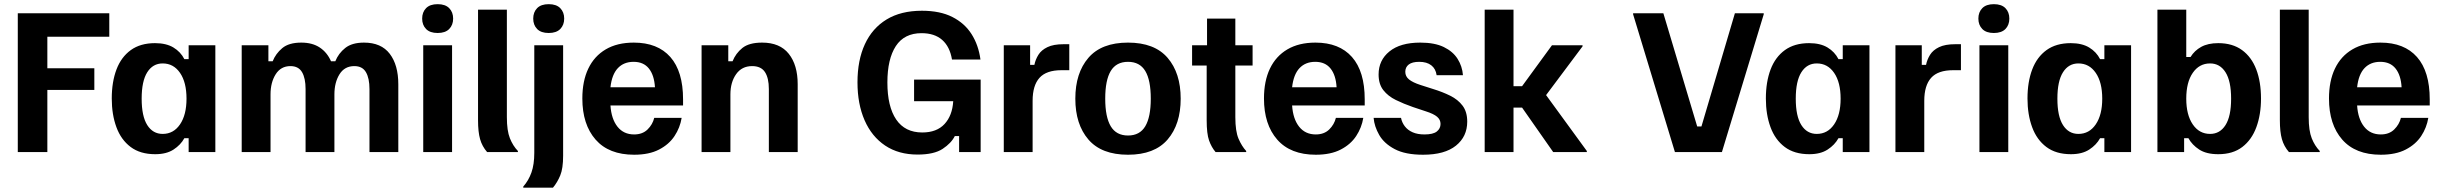

<svg xmlns="http://www.w3.org/2000/svg" viewBox="-20 -712 11422 899"><path d="M201.7 0H63.3V-650H491.7V-540H201.7V-392.5H421.7V-290.8H201.7Z M706.7 10Q636.7 10 591.7 -23.8Q546.7 -57.5 525 -116.7Q503.3 -175.8 503.3 -250.8Q503.3 -328.3 525.4 -386.7Q547.5 -445 592.5 -477.5Q637.5 -510 705.8 -510Q758.3 -510 792.1 -489.6Q825.8 -469.2 843.3 -435H863.3V-500H988.3V0H863.3V-65H843.3Q825.8 -33.3 792.5 -11.7Q759.2 10 706.7 10ZM741.7 -85Q792.5 -85 822.9 -129.6Q853.3 -174.2 853.3 -250Q853.3 -326.7 822.9 -370.8Q792.5 -415 741.7 -415Q695.8 -415 669.6 -373.8Q643.3 -332.5 643.3 -250Q643.3 -167.5 669.6 -126.2Q695.8 -85 741.7 -85Z M1246.7 0H1111.7V-500H1236.7V-425H1256.7Q1270.8 -460.8 1301.7 -486.7Q1332.5 -512.5 1390.8 -512.5Q1442.5 -512.5 1477.1 -489.6Q1511.7 -466.7 1530 -425H1550Q1565 -462.5 1596.7 -487.5Q1628.3 -512.5 1684.2 -512.5Q1765 -512.5 1805 -460Q1845 -407.5 1845 -317.5V0H1710V-295Q1710 -345.8 1693.3 -374.2Q1676.7 -402.5 1639.2 -402.5Q1593.3 -402.5 1569.6 -364.2Q1545.8 -325.8 1545.8 -270V0H1410.8V-295Q1410.8 -345.8 1394.2 -374.2Q1377.5 -402.5 1340 -402.5Q1295 -402.5 1270.8 -364.2Q1246.7 -325.8 1246.7 -270Z M2096.7 0H1961.7V-500H2096.7ZM2029.2 -557.5Q1993.3 -557.5 1975 -576.2Q1956.7 -595 1956.7 -625Q1956.7 -655 1975 -673.8Q1993.3 -692.5 2029.2 -692.5Q2065 -692.5 2083.3 -673.8Q2101.7 -655 2101.7 -625Q2101.7 -595 2083.3 -576.2Q2065 -557.5 2029.2 -557.5Z M2405 0H2260.8Q2237.5 -26.7 2227.9 -60.4Q2218.3 -94.2 2218.3 -149.2V-666.7H2353.3V-163.3Q2353.3 -100 2367.5 -64.6Q2381.7 -29.2 2405 -5Z M2569.2 166.7H2430V161.7Q2455 133.3 2468.3 95.8Q2481.7 58.3 2481.7 3.3V-500H2616.7V17.5Q2616.7 76.7 2603.3 109.2Q2590 141.7 2569.2 166.7ZM2549.2 -557.5Q2513.3 -557.5 2495 -576.2Q2476.7 -595 2476.7 -625Q2476.7 -655 2495 -673.8Q2513.3 -692.5 2549.2 -692.5Q2585 -692.5 2603.3 -673.8Q2621.7 -655 2621.7 -625Q2621.7 -595 2603.3 -576.2Q2585 -557.5 2549.2 -557.5Z M2949.2 12.5Q2830.8 12.5 2768.8 -58.3Q2706.7 -129.2 2706.7 -250.8Q2706.7 -332.5 2734.6 -390.8Q2762.5 -449.2 2816.2 -480.8Q2870 -512.5 2947.5 -512.5Q3059.2 -512.5 3118.8 -445Q3178.3 -377.5 3178.3 -246.7V-218.3H2838.3Q2842.5 -155 2871.2 -118.8Q2900 -82.5 2949.2 -82.5Q2988.3 -82.5 3012.1 -105.8Q3035.8 -129.2 3043.3 -160H3171.7Q3164.2 -114.2 3138.3 -75Q3112.5 -35.8 3065.8 -11.7Q3019.2 12.5 2949.2 12.5ZM2838.3 -303.3H3046.7Q3043.3 -360 3018.3 -391.2Q2993.3 -422.5 2946.7 -422.5Q2900.8 -422.5 2872.9 -392.9Q2845 -363.3 2838.3 -303.3Z M3400 0H3265V-500H3390V-425H3410Q3425 -462.5 3456.2 -487.5Q3487.5 -512.5 3548.3 -512.5Q3631.7 -512.5 3673.3 -460Q3715 -407.5 3715 -317.5V0H3580V-295Q3580 -346.7 3561.7 -374.6Q3543.3 -402.5 3501.7 -402.5Q3453.3 -402.5 3426.7 -364.6Q3400 -326.7 3400 -270Z M4276.7 11.7Q4187.5 11.7 4124.6 -30.4Q4061.7 -72.5 4028.3 -148.8Q3995 -225 3995 -326.7Q3995 -430 4029.6 -505Q4064.2 -580 4131.2 -620.8Q4198.3 -661.7 4296.7 -661.7Q4381.7 -661.7 4439.2 -632.5Q4496.7 -603.3 4529.2 -552.1Q4561.7 -500.8 4570.8 -433.3H4437.5Q4427.5 -493.3 4391.7 -525Q4355.8 -556.7 4295 -556.7Q4214.2 -556.7 4174.6 -496.3Q4135 -435.8 4135 -325.8Q4135 -213.3 4176.2 -152.5Q4217.5 -91.7 4298.3 -91.7Q4365.8 -91.7 4402.5 -131.2Q4439.2 -170.8 4443.3 -238.3H4260V-339.2H4571.7V0H4470.8V-75H4450.8Q4434.2 -41.7 4393.8 -15Q4353.3 11.7 4276.7 11.7Z M4815 0H4680V-500H4803.3V-408.3H4823.3Q4828.3 -433.3 4842.1 -455.4Q4855.8 -477.5 4884.2 -491.2Q4912.5 -505 4960 -505H4986.7V-383.3H4950Q4879.2 -383.3 4847.1 -347.5Q4815 -311.7 4815 -240Z M5261.7 12.5Q5137.5 12.5 5076.2 -58.8Q5015 -130 5015 -250Q5015 -370 5076.2 -441.2Q5137.5 -512.5 5261.7 -512.5Q5385.8 -512.5 5447.1 -441.2Q5508.3 -370 5508.3 -250Q5508.3 -130 5447.1 -58.8Q5385.8 12.5 5261.7 12.5ZM5261.7 -77.5Q5316.7 -77.5 5342.5 -120.8Q5368.3 -164.2 5368.3 -250Q5368.3 -336.7 5342.5 -379.6Q5316.7 -422.5 5261.7 -422.5Q5206.7 -422.5 5180.8 -379.6Q5155 -336.7 5155 -250Q5155 -164.2 5180.8 -120.8Q5206.7 -77.5 5261.7 -77.5Z M5815 0H5671.7Q5652.5 -22.5 5641.2 -54.2Q5630 -85.8 5630 -149.2V-405H5561.7V-500H5631.7V-625H5764.2V-500H5845V-405H5764.2V-163.3Q5764.2 -97.5 5779.2 -62.5Q5794.2 -27.5 5815 -5Z M6140.8 12.5Q6022.5 12.5 5960.4 -58.3Q5898.3 -129.2 5898.3 -250.8Q5898.3 -332.5 5926.2 -390.8Q5954.2 -449.2 6007.9 -480.8Q6061.7 -512.5 6139.2 -512.5Q6250.8 -512.5 6310.4 -445Q6370 -377.5 6370 -246.7V-218.3H6030Q6034.2 -155 6062.9 -118.8Q6091.7 -82.5 6140.8 -82.5Q6180 -82.5 6203.8 -105.8Q6227.5 -129.2 6235 -160H6363.3Q6355.8 -114.2 6330 -75Q6304.2 -35.8 6257.5 -11.7Q6210.8 12.5 6140.8 12.5ZM6030 -303.3H6238.3Q6235 -360 6210 -391.2Q6185 -422.5 6138.3 -422.5Q6092.5 -422.5 6064.6 -392.9Q6036.7 -363.3 6030 -303.3Z M6643.3 12.5Q6560 12.5 6510.4 -13.8Q6460.8 -40 6437.9 -80Q6415 -120 6411.7 -160H6540Q6544.2 -138.3 6557.9 -120.4Q6571.7 -102.5 6594.6 -92.5Q6617.5 -82.5 6650 -82.5Q6690 -82.5 6707.5 -96.2Q6725 -110 6725 -131.7Q6725 -151.7 6708.8 -165.4Q6692.5 -179.2 6655.8 -190.8L6595.8 -210.8Q6552.5 -225.8 6515.8 -243.8Q6479.2 -261.7 6457.1 -290Q6435 -318.3 6435 -363.3Q6435 -430 6485.8 -471.2Q6536.7 -512.5 6630 -512.5Q6697.5 -512.5 6740.4 -491.7Q6783.3 -470.8 6805 -436.2Q6826.7 -401.7 6830 -360H6706.7Q6702.5 -390 6681.7 -406.2Q6660.8 -422.5 6625 -422.5Q6592.5 -422.5 6576.2 -410Q6560 -397.5 6560 -375.8Q6560 -354.2 6577.5 -340Q6595 -325.8 6630.8 -314.2L6690.8 -295Q6734.2 -281.7 6770.4 -263.8Q6806.7 -245.8 6828.3 -217.1Q6850 -188.3 6850 -142.5Q6850 -72.5 6797.1 -30Q6744.2 12.5 6643.3 12.5Z M7066.7 0H6931.7V-666.7H7066.7V-308.3H7106.7L7246.7 -500H7390V-495L7219.2 -266.7L7410 -5V0H7252.5L7106.7 -208.3H7066.7Z M8042.5 0H7822.5L7626.7 -645V-650H7768.3L7926.7 -120H7946.7L8103.3 -650H8238.3V-645Z M8451.7 10Q8381.7 10 8336.7 -23.8Q8291.7 -57.5 8270 -116.7Q8248.3 -175.8 8248.3 -250.8Q8248.3 -328.3 8270.4 -386.7Q8292.5 -445 8337.5 -477.5Q8382.5 -510 8450.8 -510Q8503.3 -510 8537.1 -489.6Q8570.8 -469.2 8588.3 -435H8608.3V-500H8733.3V0H8608.3V-65H8588.3Q8570.8 -33.3 8537.5 -11.7Q8504.2 10 8451.7 10ZM8486.7 -85Q8537.5 -85 8567.9 -129.6Q8598.3 -174.2 8598.3 -250Q8598.3 -326.7 8567.9 -370.8Q8537.5 -415 8486.7 -415Q8440.8 -415 8414.6 -373.8Q8388.3 -332.5 8388.3 -250Q8388.3 -167.5 8414.6 -126.2Q8440.8 -85 8486.7 -85Z M8990 0H8855V-500H8978.3V-408.3H8998.3Q9003.3 -433.3 9017.1 -455.4Q9030.8 -477.5 9059.2 -491.2Q9087.5 -505 9135 -505H9161.7V-383.3H9125Q9054.2 -383.3 9022.1 -347.5Q8990 -311.7 8990 -240Z M9383.3 0H9248.3V-500H9383.3ZM9315.8 -557.5Q9280 -557.5 9261.7 -576.2Q9243.3 -595 9243.3 -625Q9243.3 -655 9261.7 -673.8Q9280 -692.5 9315.8 -692.5Q9351.7 -692.5 9370 -673.8Q9388.3 -655 9388.3 -625Q9388.3 -595 9370 -576.2Q9351.7 -557.5 9315.8 -557.5Z M9676.7 10Q9606.7 10 9561.7 -23.8Q9516.7 -57.5 9495 -116.7Q9473.3 -175.8 9473.3 -250.8Q9473.3 -328.3 9495.4 -386.7Q9517.5 -445 9562.5 -477.5Q9607.5 -510 9675.8 -510Q9728.3 -510 9762.1 -489.6Q9795.8 -469.2 9813.3 -435H9833.3V-500H9958.3V0H9833.3V-65H9813.3Q9795.8 -33.3 9762.5 -11.7Q9729.2 10 9676.7 10ZM9711.7 -85Q9762.5 -85 9792.9 -129.6Q9823.3 -174.2 9823.3 -250Q9823.3 -326.7 9792.9 -370.8Q9762.5 -415 9711.7 -415Q9665.8 -415 9639.6 -373.8Q9613.3 -332.5 9613.3 -250Q9613.3 -167.5 9639.6 -126.2Q9665.8 -85 9711.7 -85Z M10366.7 10Q10310.8 10 10277.5 -11.7Q10244.2 -33.3 10226.7 -65H10206.7V0H10081.7V-666.7H10216.7V-445H10236.7Q10255 -475 10286.7 -492.5Q10318.3 -510 10366.7 -510Q10433.3 -510 10477.9 -477.5Q10522.5 -445 10544.6 -386.7Q10566.7 -328.3 10566.7 -250.8Q10566.7 -175.8 10545 -116.7Q10523.3 -57.5 10479.2 -23.8Q10435 10 10366.7 10ZM10328.3 -85Q10374.2 -85 10400.4 -126.2Q10426.7 -167.5 10426.7 -250Q10426.7 -332.5 10400.4 -373.8Q10374.2 -415 10328.3 -415Q10277.5 -415 10247.1 -370.8Q10216.7 -326.7 10216.7 -250Q10216.7 -174.2 10247.1 -129.6Q10277.5 -85 10328.3 -85Z M10841.7 0H10697.5Q10674.2 -26.7 10664.6 -60.4Q10655 -94.2 10655 -149.2V-666.7H10790V-163.3Q10790 -100 10804.2 -64.6Q10818.3 -29.2 10841.7 -5Z M11127.5 12.5Q11009.2 12.5 10947.1 -58.3Q10885 -129.2 10885 -250.8Q10885 -332.5 10912.9 -390.8Q10940.8 -449.2 10994.6 -480.8Q11048.3 -512.5 11125.8 -512.5Q11237.5 -512.5 11297.1 -445Q11356.7 -377.5 11356.7 -246.7V-218.3H11016.7Q11020.8 -155 11049.6 -118.8Q11078.3 -82.5 11127.5 -82.5Q11166.7 -82.5 11190.4 -105.8Q11214.2 -129.2 11221.7 -160H11350Q11342.5 -114.2 11316.7 -75Q11290.8 -35.8 11244.2 -11.7Q11197.5 12.5 11127.5 12.5ZM11016.7 -303.3H11225Q11221.7 -360 11196.7 -391.2Q11171.7 -422.5 11125 -422.5Q11079.2 -422.5 11051.2 -392.9Q11023.3 -363.3 11016.7 -303.3Z"/></svg>

Font: Familjen Grotesk Variable
Style: Regular
Weight: 400
Designer: Anders Wikstroem, Jonas Baeckman, Matilda Gysing, Kristian Moeller
Foundry: Familjen STHLM AB
Version: Version 2.000